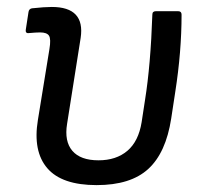

<svg xmlns="http://www.w3.org/2000/svg" viewBox="-20 -520 584 552"><path d="M257.8 12.2Q157.7 12.2 116 -36.4Q74.2 -85 88.9 -174.8L122.1 -378.9Q127 -408.2 120.8 -417.5Q114.7 -426.8 95.2 -426.8Q84.5 -426.8 62 -424.8Q57.1 -424.3 55.2 -427.2Q53.2 -430.2 54.2 -435.1L62 -485.8Q63.5 -494.6 71.8 -496.1Q107.9 -500 128.9 -500Q225.1 -500 211.9 -411.1L172.9 -164.1Q164.6 -113.8 188 -86.4Q211.4 -59.1 263.2 -59.1Q314 -59.1 346.2 -86.4Q378.4 -113.8 387.2 -168.9L397 -232.9Q413.1 -333.5 418 -478Q418 -487.8 428.2 -487.8H492.2Q502 -487.8 502 -478Q502 -371.6 483.9 -255.9L472.2 -179.2Q457 -80.6 406.2 -34.2Q355.5 12.2 257.8 12.2Z"/></svg>

Font: Sofia Sans
Style: Italic
Weight: 400
Italic angle: -9°
Designer: Botio Nikoltchev, Ani Petrova
Foundry: lettersoup
Version: Version 4.100